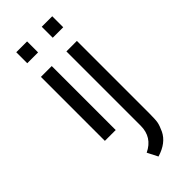

<svg xmlns="http://www.w3.org/2000/svg" viewBox="-241 -569 815 815"><g transform="rotate(-45 166.0 -162.0)"><path d="M123 -466H58V-532H123ZM274 -466H211V-532H274ZM123 0H58V-384H123ZM274 -384V50Q274 89 271 104Q268 119 257 143Q235 189 172 208L148 161Q211 131 211 62V-384Z"/></g></svg>

Font: Cambay Devanagari
Style: Regular
Weight: 400
Designer: Pooja Saxena
Foundry: Pooja Saxena
Version: Version 1.180;PS 001.180;hotconv 1.0.70;makeotf.lib2.5.58329